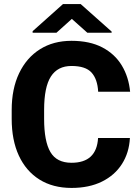

<svg xmlns="http://www.w3.org/2000/svg" viewBox="-20 -924 695 954"><path d="M467.3 -238.3H625.5Q621.6 -165 585.9 -109.1Q550.3 -53.2 486.6 -21.7Q422.9 9.8 335.4 9.8Q242.7 9.8 176 -32Q109.4 -73.7 73.7 -150.6Q38.1 -227.5 38.1 -333.5V-377Q38.1 -482.9 75 -560.1Q111.8 -637.2 178.5 -679.2Q245.1 -721.2 335 -721.2Q425.8 -721.2 488.3 -688.5Q550.8 -655.8 585.2 -598.6Q619.6 -541.5 626.5 -468.3H467.8Q464.4 -530.8 434.8 -563.5Q405.3 -596.2 335 -596.2Q266.6 -596.2 232.9 -543.9Q199.2 -491.7 199.2 -377.9V-333.5Q199.2 -221.7 230.5 -168.5Q261.7 -115.2 335.4 -115.2Q460 -115.2 467.3 -238.3ZM380.9 -903.8 534.7 -767.1V-761.2H414.1L336.9 -830.1L260.3 -761.2H142.1V-769L293 -903.8Z"/></svg>

Font: Vazirmatn RD ExtraBold
Style: Regular
Weight: 800
Designer: Saber Rastikerdar
Foundry: Saber Rastikerdar
Version: Version 32.102